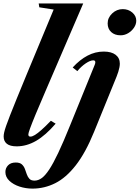

<svg xmlns="http://www.w3.org/2000/svg" viewBox="-20 -831 804 1104"><path d="M76 10.5Q38 10.5 19.5 -4.2Q1 -19 1 -46Q1 -56 4 -69.8Q7 -83.5 15 -106.8Q23 -130 37.8 -167.8Q52.5 -205.5 75.8 -262.8Q99 -320 133 -402L288.5 -776L206 -789L202.5 -811H458.5L242 -308Q206 -224.5 184.2 -172Q162.5 -119.5 152.8 -92.5Q143 -65.5 143 -58.5Q143 -51.5 145.8 -48.5Q148.5 -45.5 155 -45.5Q165.5 -45.5 181 -55Q196.5 -64.5 219 -84.5Q241.5 -104.5 272.5 -136.5L300 -120Q242.5 -53 187.8 -21.2Q133 10.5 76 10.5ZM167 253.5Q128 253.5 92.2 241.8Q56.5 230 33.8 208.5Q11 187 11 158Q11 135.5 26.5 119.5Q42 103.5 70.5 103.5Q94 103.5 105.8 114.2Q117.5 125 123.2 140.5Q129 156 134.2 171.5Q139.5 187 149.5 197.5Q159.5 208 180 207.5Q200.5 207 220.2 192.8Q240 178.5 263 143.8Q286 109 315 47.8Q344 -13.5 382 -107.5L523.5 -455.5Q525.5 -460 526.5 -463.5Q527.5 -467 527.8 -469.5Q528 -472 528 -474Q528 -484 516 -484Q499 -484 473.2 -466.8Q447.5 -449.5 424.5 -422L398 -443Q439 -488 483.5 -511.2Q528 -534.5 576.5 -534.5Q620.5 -534.5 644.8 -516Q669 -497.5 669 -465Q669 -456.5 666.8 -444.2Q664.5 -432 660.2 -418.2Q656 -404.5 650.5 -391L521 -73Q472 47.5 416 119.2Q360 191 297.8 222.2Q235.5 253.5 167 253.5ZM673.5 -628Q639.5 -628 619.2 -646.8Q599 -665.5 599 -696.5Q599 -729 625 -753.8Q651 -778.5 686 -778.5Q718 -778.5 740.8 -759Q763.5 -739.5 763.5 -712Q763.5 -691 750.5 -671.8Q737.5 -652.5 717 -640.2Q696.5 -628 673.5 -628Z"/></svg>

Font: Libre Caslon Text
Style: Italic
Weight: 400
Italic angle: -22.583°
Designer: Pablo Impallari, Rodrigo Fuenzalida, Katja Schimmel
Foundry: Pablo Impallari, Rodrigo Fuenzalida
Version: Version 2.000